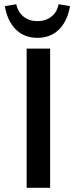

<svg xmlns="http://www.w3.org/2000/svg" viewBox="-20 -888 363 908"><path d="M106 0V-658H217V0ZM157 -709Q95 -709 55 -748.5Q15 -788 3 -859L57 -868Q65 -830 92 -809Q119 -788 157 -788Q195 -788 222.5 -809Q250 -830 257 -868L311 -859Q299 -788 259 -748.5Q219 -709 157 -709Z"/></svg>

Font: Ysabeau SemiBold
Style: Regular
Weight: 600
Designer: Christian Thalmann (Catharsis Fonts)
Version: Version 2.000;gftools[0.9.27.dev2+g8671c4b]